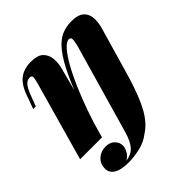

<svg xmlns="http://www.w3.org/2000/svg" viewBox="-196 -664 984 984"><g transform="rotate(-45 295.5 -172.0)"><path d="M168 0Q168 0 152 0Q136 0 112.5 0Q89 0 65.5 0Q42 0 25.5 0Q9 0 9 0L131 -433Q138 -458 137 -468.5Q136 -479 121 -479Q104 -479 90 -463.5Q76 -448 61 -408L40 -352H21L49 -429Q62 -465 81 -488Q100 -511 125.5 -521.5Q151 -532 182 -532Q232 -532 253 -511.5Q274 -491 277 -458.5Q280 -426 270 -392ZM481 -115Q450 -13 416.5 48.5Q383 110 336 140Q299 169 254 178.5Q209 188 175 188Q117 188 90 170Q63 152 65 120Q66 88 89.5 67Q113 46 147 46Q179 46 197 65Q215 84 214 108Q213 124 203 142Q193 160 172 173Q210 168 232.5 144Q255 120 271 65L409 -416Q417 -446 417 -461Q417 -476 403 -476Q385 -476 362 -450Q339 -424 313.5 -379Q288 -334 262.5 -275Q237 -216 213.5 -149.5Q190 -83 172 -16L197 -156Q236 -272 270 -345Q304 -418 336.5 -459.5Q369 -501 403 -516.5Q437 -532 477 -532Q525 -532 547 -512Q569 -492 570.5 -458Q572 -424 558 -381Z"/></g></svg>

Font: Playfair Display ExtraBold
Style: Italic
Weight: 800
Italic angle: -14°
Designer: Claus Eggers Sørensen
Foundry: Claus Eggers Sørensen
Version: Version 1.203